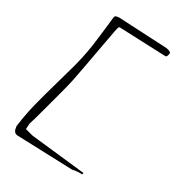

<svg xmlns="http://www.w3.org/2000/svg" viewBox="-313 -936 1193 1193"><g transform="rotate(45 283.5 -340.0)"><path d="M15.6 -766.6Q15.6 -774.4 25.9 -779.8Q36.1 -785.2 40 -786.1L380.9 -859.4Q381.8 -859.4 387.7 -859.9Q393.6 -860.4 397.5 -860.4Q410.2 -860.4 416 -856.9Q421.9 -853.5 421.9 -838.9Q421.9 -834 420.9 -827.6Q419.9 -821.3 413.1 -819.3L88.9 -746.1Q81.1 -744.1 81.1 -738.8Q81.1 -733.4 81.1 -726.6V-713.9Q82 -703.1 84.5 -671.4Q86.9 -639.6 90.3 -597.2Q93.8 -554.7 97.7 -506.8Q101.6 -459 105 -416.5Q108.4 -374 110.4 -342.3Q112.3 -310.5 113.3 -300.8Q114.3 -286.1 114.7 -256.8Q115.2 -227.5 115.2 -190.9Q115.2 -154.3 115.2 -113.8Q115.2 -73.2 115.2 -36.6Q115.2 0 114.7 29.3Q114.3 58.6 113.3 73.2L121.1 113.3H178.7L567.4 53.7V65.4Q563.5 66.4 555.2 68.4Q546.9 70.3 537.1 73.7Q527.3 77.1 518.1 81.1Q508.8 85 502.9 88.9L113.3 178.7Q112.3 178.7 109.9 179.2Q107.4 179.7 105.5 179.7Q95.7 179.7 88.9 175.3Q82 170.9 77.1 163.1Q72.3 155.3 68.8 146.5Q65.4 137.7 65.4 128.9Q54.7 46.9 53.7 -36.1Q52.7 -119.1 54.2 -202.1Q55.7 -285.2 56.2 -368.7Q56.6 -452.1 47.9 -535.2Q47.9 -540 45.4 -557.6Q43 -575.2 39.6 -598.6Q36.1 -622.1 32.7 -648.4Q29.3 -674.8 25.4 -698.2Q21.5 -721.7 19 -739.3Q16.6 -756.8 15.6 -761.7Z"/></g></svg>

Font: Cedarville Cursive
Style: Regular
Weight: 400
Designer: Kimberly Geswein
Foundry: Kimberly Geswein
Version: Version 1.001 2010